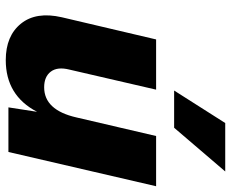

<svg xmlns="http://www.w3.org/2000/svg" viewBox="-86 -688 783 650"><g transform="rotate(90 305.0 -362.5)"><path d="M560 -734 412 -561H286L396 -734ZM440 -500H610L494 0H343L358 -97Q303 9 183 9Q101 9 59.5 -42.5Q18 -94 38 -181L113 -500H283L215 -206Q205 -166 222 -143.5Q239 -121 275 -121Q352 -121 377 -230Z"/></g></svg>

Font: Elaine Sans
Style: Bold Italic
Weight: 700
Italic angle: -13°
Designer: Wei Huang
Foundry: Wei Huang
Version: Version 2.001;December 24, 2019;FontCreator 12.0.0.2547 64-b